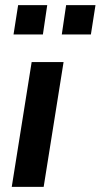

<svg xmlns="http://www.w3.org/2000/svg" viewBox="-20 -732 394 752"><path d="M26 0 104 -489H229L151 0ZM222 -597 239 -712H354L336 -597ZM33 -597 51 -712H165L148 -597Z"/></svg>

Font: Nunito Sans 12pt ExtraLight 12pt
Style: Bold Italic
Weight: 700
Italic angle: -9°
Version: Version 3.101;gftools[0.9.27]